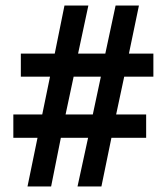

<svg xmlns="http://www.w3.org/2000/svg" viewBox="-20 -764 601 691"><path d="M79 -93 115 -268H28V-352H132L160 -488H55V-571H177L212 -744H298L261 -571H359L396 -744H480L444 -571H532V-488H427L398 -352H506V-268H381L345 -93H259L297 -268H199L164 -93ZM216 -352H314L343 -488H245Z"/></svg>

Font: Noto Sans Telugu UI Condensed SemiBold
Style: Regular
Weight: 600
Width: 3
Designer: Jelle Bosma - Monotype Design Team
Foundry: Monotype Imaging Inc.
Version: Version 2.005